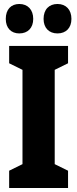

<svg xmlns="http://www.w3.org/2000/svg" viewBox="-20 -945 388 965"><path d="M9 -850C9 -804 36 -777 77 -777C120 -777 147 -805 147 -850C147 -896 120 -925 77 -925C36 -925 9 -898 9 -850ZM199 -850C199 -805 226 -777 269 -777C312 -777 339 -805 339 -850C339 -896 312 -925 269 -925C227 -925 199 -898 199 -850ZM322 0V-87L255 -120V-594L322 -627V-714H26V-627L93 -594V-120L26 -87V0Z"/></svg>

Font: Noto Sans Bengali ExtraCondensed ExtraBold
Style: Regular
Weight: 800
Width: 2
Designer: Joana Ranito - Universal Thirst; Jelle Bosma - Monotype Design Team
Foundry: Universal Thirst ehf.
Version: Version 3.000